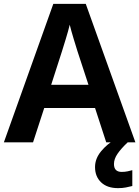

<svg xmlns="http://www.w3.org/2000/svg" viewBox="-20 -737 722 994"><path d="M438 -298H245L301 -472Q306 -488 320 -533.5Q334 -579 341 -609Q348 -580 361 -537Q374 -494 381 -472ZM530 0H681L424 -717H256L0 0H151L209 -178H472ZM570 112Q570 86 588.5 59Q607 32 641 0L579 -17Q535 8 503.5 46Q472 84 472 128Q472 177 503.5 207Q535 237 591 237Q614 237 631.5 233.5Q649 230 665 226V144Q655 147 640.5 150Q626 153 610 153Q570 153 570 112Z"/></svg>

Font: Noto Sans UI
Style: Bold
Weight: 700
Designer: Monotype Design Team
Foundry: Monotype Imaging Inc.
Version: Version 1.901